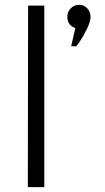

<svg xmlns="http://www.w3.org/2000/svg" viewBox="-20 -773 435 793"><path d="M291 -657Q258 -669 258 -704Q258 -724 272 -738.5Q286 -753 307 -753Q327 -753 340.5 -738.5Q354 -724 354 -704Q354 -684 339 -653.5Q324 -623 310 -602L295 -582H274ZM95 0 96 -750H163V0Z"/></svg>

Font: Oakes Grotesk Light
Style: Regular
Weight: 300
Designer: Samuel Oakes
Foundry: Samuel Oakes
Version: Version 1.000;PS 001.000;hotconv 1.0.88;makeotf.lib2.5.64775